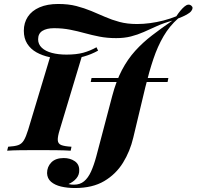

<svg xmlns="http://www.w3.org/2000/svg" viewBox="-20 -759 990 967"><path d="M828 -366Q828 -366 826 -356Q824 -346 824 -346H437Q437 -346 439 -356Q441 -366 441 -366ZM315 -484Q365 -484 399.5 -493.5Q434 -503 466 -521L474 -504Q440 -485 401 -474Q362 -463 309 -463Q268 -463 230.5 -471Q193 -479 163.5 -495.5Q134 -512 117 -539Q100 -566 100 -604Q100 -644 120 -674.5Q140 -705 179 -722Q218 -739 273 -739Q325 -739 365 -728.5Q405 -718 440 -703.5Q475 -689 509 -674Q543 -659 582 -648.5Q621 -638 670 -638Q702 -638 735.5 -642.5Q769 -647 802.5 -655.5Q836 -664 868 -677Q889 -709 909 -726Q929 -743 944 -730Q956 -720 943 -703Q930 -686 877 -666Q834 -628 804 -577Q774 -526 752.5 -462Q731 -398 712 -320L651 -65Q635 3 599.5 60.5Q564 118 505 153Q446 188 358 188Q319 188 287.5 180.5Q256 173 237 156.5Q218 140 217 113Q217 81 238.5 59Q260 37 301 37Q333 37 356 52.5Q379 68 379 97Q380 121 365 139Q350 157 325 168Q332 170 339 170.5Q346 171 353 171Q383 171 403.5 154Q424 137 438.5 105Q453 73 465 28.5Q477 -16 491 -70L545 -275Q565 -351 594 -406Q623 -461 661 -503Q699 -545 746 -581Q793 -617 848 -655Q804 -643 770 -627.5Q736 -612 704.5 -598Q673 -584 639.5 -575.5Q606 -567 565 -567Q520 -567 481.5 -574.5Q443 -582 407 -592Q371 -602 333 -609.5Q295 -617 252 -617Q215 -617 193.5 -603.5Q172 -590 172 -561Q172 -536 190.5 -518.5Q209 -501 241.5 -492.5Q274 -484 315 -484ZM235 -481H394L281 -106Q270 -71 271 -53Q272 -35 288.5 -28.5Q305 -22 340 -20L336 0Q307 -2 262.5 -2.5Q218 -3 173 -3Q125 -3 83.5 -2.5Q42 -2 16 0L21 -20Q54 -22 71.5 -28Q89 -34 100 -52Q111 -70 122 -106Z"/></svg>

Font: Playfair Display
Style: Bold Italic
Weight: 700
Italic angle: -14°
Designer: Claus Eggers Sørensen
Foundry: Claus Eggers Sørensen
Version: Version 1.203